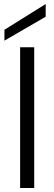

<svg xmlns="http://www.w3.org/2000/svg" viewBox="-20 -934 269 954"><path d="M150 -699V0H80V-699ZM207 -851 2 -732V-786L207 -914Z"/></svg>

Font: A Bank Premium Light
Style: Regular
Weight: 300
Designer: Ninad Kale (Devanagari), Jonny Pinhorn (Latin), Htun Naung (Myanmar)
Foundry: Indian Type Foundry
Version: 4.004